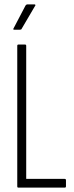

<svg xmlns="http://www.w3.org/2000/svg" viewBox="-20 -859 337 879"><path d="M64 0Q59 0 59 -6V-649Q59 -655 64 -655H95Q100 -655 100 -649V-40H276Q282 -40 282 -34V-6Q282 0 276 0ZM45 -723Q42 -723 41 -724.5Q40 -726 42 -729L97 -834Q101 -839 105 -839H137Q141 -839 142 -836.5Q143 -834 140 -831L79 -727Q78 -723 71 -723Z"/></svg>

Font: Sofia Sans Extra Condensed Light
Style: Regular
Weight: 300
Designer: Botio Nikoltchev, Ani Petrova
Foundry: lettersoup
Version: Version 4.101